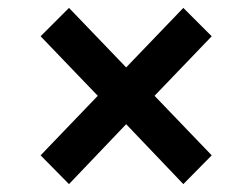

<svg xmlns="http://www.w3.org/2000/svg" viewBox="-20 -544 640 487"><path d="M300 -229 155 -77 83 -150 228 -301 83 -452 155 -524 300 -373 445 -524 517 -452 372 -301 517 -150 445 -77Z"/></svg>

Font: IBM Plex Sans SmBld
Style: Regular
Weight: 600
Designer: Mike Abbink, Paul van der Laan, Pieter van Rosmalen
Foundry: Bold Monday
Version: Version 3.005